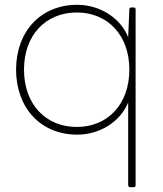

<svg xmlns="http://www.w3.org/2000/svg" viewBox="-20 -537 678 800"><path d="M519 -498 514 -382C482 -463 395 -517 302 -517C147 -517 47 -403 47 -247C47 -90 147 24 302 24C395 24 481 -29 514 -110V235C515 241 518 243 523 243H537C542 243 545 240 545 235V-498C545 -503 542 -506 537 -506H528C522 -506 519 -504 519 -498ZM300 -8C170 -8 80 -103 80 -247C80 -390 170 -485 300 -485C429 -485 519 -390 519 -247C519 -103 429 -8 300 -8Z"/></svg>

Font: LINE Seed JP_OTF Thin
Style: Regular
Weight: 250
Designer: LY Corporation & Fontrix & Fontworks
Version: Version 1.007